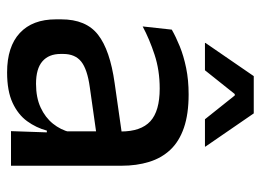

<svg xmlns="http://www.w3.org/2000/svg" viewBox="-117 -607 735 541"><g transform="rotate(90 250.5 -336.5)"><path d="M447 0H349.5L353.5 -116L350 -131V-285L350.5 -309.5Q350.5 -366 321.8 -392.5Q293 -419 229.5 -419Q178 -419 134 -404.5Q90 -390 54.5 -371L63.5 -453Q83.5 -464.5 110.5 -475.5Q137.5 -486.5 171.5 -493.5Q205.5 -500.5 246 -500.5Q301.5 -500.5 340 -487.2Q378.5 -474 402 -449Q425.5 -424 436.2 -389Q447 -354 447 -311ZM184 11Q111.5 11 73 -24.8Q34.5 -60.5 34.5 -126.5V-141.5Q34.5 -211.5 77.8 -245.2Q121 -279 214 -292L361 -313L366.5 -242L225.5 -222Q175 -215 153.5 -197.8Q132 -180.5 132 -147V-140Q132 -106.5 152.8 -88.5Q173.5 -70.5 216 -70.5Q255 -70.5 283 -83.5Q311 -96.5 328.5 -118.2Q346 -140 352.5 -166.5L366 -101H348Q340 -71 321.5 -45.5Q303 -20 269.8 -4.5Q236.5 11 184 11ZM101 -548 194.5 -684H299.5L393 -548V-546.5H316L249 -630.5H245L178 -546.5H101Z"/></g></svg>

Font: Anek Kannada Medium
Style: Regular
Weight: 500
Designer: Vaishnavi Murthy, Maithili Shingre (Kannada) & Yesha Goshar (Latin)
Foundry: Ek Type
Version: Version 1.003